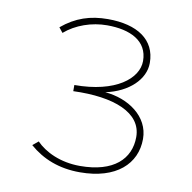

<svg xmlns="http://www.w3.org/2000/svg" viewBox="-73 -685 770 768"><g transform="rotate(10 312.5 -300.5)"><path d="M300 11C448 11 526 -63 526 -164C526 -256 439 -314 345 -322C438 -342 500 -401 500 -468C500 -563 424 -612 305 -612C234 -612 175 -593 119 -546L135 -526C180 -565 244 -587 306 -587C400 -587 472 -553 472 -471C472 -400 386 -329 218 -329V-304C383 -310 498 -266 498 -167C498 -78 433 -14 296 -14C216 -14 153 -45 117 -82L94 -63C148 -16 215 11 300 11Z"/></g></svg>

Font: Inconsolata Expanded ExtraLight
Style: Regular
Weight: 200
Width: 7
Monospace: yes
Designer: Raph Levien, Cyreal, Brenton Simpson
Foundry: Raph Levien, Cyreal, Google
Version: Version 3.100